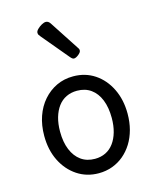

<svg xmlns="http://www.w3.org/2000/svg" viewBox="-125 -925 840 1030"><g transform="rotate(-15 294.5 -410.0)"><path d="M295 19Q228 19 175.5 -16Q123 -51 93 -111.5Q63 -172 63 -250Q63 -309 80 -358Q97 -407 128.5 -443Q160 -479 202 -499Q244 -519 295 -519Q362 -519 414 -484.5Q466 -450 496 -389Q526 -328 526 -250Q526 -203 515 -162Q504 -121 483.5 -88Q463 -55 434.5 -31Q406 -7 370.5 6Q335 19 295 19ZM295 -61Q328 -61 354.5 -74Q381 -87 399.5 -112Q418 -137 428 -172Q438 -207 438 -250Q438 -308 421 -350.5Q404 -393 372 -416Q340 -439 295 -439Q262 -439 235 -426Q208 -413 189.5 -388Q171 -363 161 -328.5Q151 -294 151 -250Q151 -192 168.5 -149.5Q186 -107 218 -84Q250 -61 295 -61ZM325 -610Q321 -610 316.5 -613Q312 -616 306 -623L183 -770Q176 -778 173.5 -782.5Q171 -787 171 -794Q171 -803 181.5 -813.5Q192 -824 205.5 -831.5Q219 -839 229 -839Q243 -839 253 -824L360 -660Q365 -653 365.5 -650Q366 -647 366 -644Q366 -634 351 -622Q336 -610 325 -610Z"/></g></svg>

Font: Playwrite PL
Style: Regular
Weight: 400
Designer: Veronika Burian, José Scaglione
Foundry: TypeTogether
Version: Version 1.002